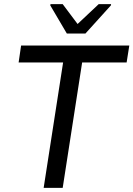

<svg xmlns="http://www.w3.org/2000/svg" viewBox="-20 -908 645 928"><path d="M70 0ZM191 0 285 -606H70L82 -688H605L592 -606H377L283 0ZM223 -746ZM303 -746 223 -882 224 -888H283L355 -792L457 -888H517L516 -882L393 -746Z"/></svg>

Font: Azeri Sans
Style: Italic
Weight: 400
Designer: Hector Gatti & Omnibus-Type (original fonts) / Cristiano Sobral (main changes and remastering)
Foundry: Omnibus-Type
Version: Version 0.07;August 21, 2020;FontCreator 13.0.0.2681 64-bit;